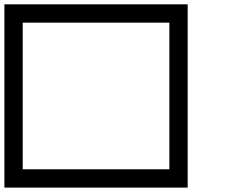

<svg xmlns="http://www.w3.org/2000/svg" viewBox="-20 -853 1040 873"><path d="M0 0V-833.3H833.3V0ZM750 -83.3V-750H83.3V-83.3Z"/></svg>

Font: Galmuri11 Regular
Style: Regular
Weight: 400
Designer: Minseo Lee (Quiple)
Version: Version 2.356;hotconv 1.1.0;makeotfexe 2.6.0 DEVELOPMENT